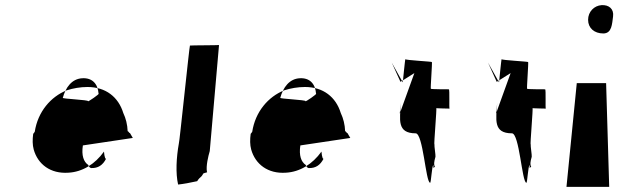

<svg xmlns="http://www.w3.org/2000/svg" viewBox="-20 -726 2444 746"><path d="M384 -137C384 -137 386 -108 392 -109C379 -84 361 -72 334 -73C329 -74 325 -79 323 -85C305 -97 296 -122 302 -161L496 -190C493 -196 488 -203 485 -209C482 -208 479 -217 476 -216C475 -242 469 -266 459 -287C440 -349 391 -388 320 -388C292 -388 264 -383 239 -375C177 -350 127 -292 115 -214C113 -211 111 -208 109 -206C106 -184 106 -163 111 -145C127 -88 176 -50 246 -55C300 -58 349 -88 384 -137ZM363 -362C369 -362 320 -328 322 -333C324 -338 220 -342 224 -346C235 -386 259 -420 300 -422C338 -424 360 -401 363 -362Z M746 -22C759 -42 760 -33 770 -52C778 -56 788 -55 784 -59C780 -81 789 -119 795 -139L831 -551C827 -550 722 -550 718 -549C716 -549 677 -169 675 -169C665 -113 662 -53 672 -9C692 -11 719 -16 746 -22Z M1229 -137C1229 -137 1231 -108 1237 -109C1224 -84 1206 -72 1179 -73C1174 -74 1170 -79 1168 -85C1150 -97 1141 -122 1147 -161L1341 -190C1338 -196 1333 -203 1330 -209C1327 -208 1324 -217 1321 -216C1320 -242 1314 -266 1304 -287C1285 -349 1236 -388 1165 -388C1137 -388 1109 -383 1084 -375C1022 -350 972 -292 960 -214C958 -211 956 -208 954 -206C951 -184 951 -163 956 -145C972 -88 1021 -50 1091 -55C1145 -58 1194 -88 1229 -137ZM1208 -362C1214 -362 1165 -328 1167 -333C1169 -338 1065 -342 1069 -346C1080 -386 1104 -420 1145 -422C1183 -424 1205 -401 1208 -362Z M1595 -208C1624 -208 1634 -18 1651 -16C1655 -12 1658 -86 1664 -84C1664 -79 1664 -76 1663 -75C1666 -74 1668 -76 1670 -79C1665 -85 1666 -96 1672 -117C1673 -123 1667 -158 1668 -165C1665 -164 1678 -307 1675 -306C1672 -305 1727 -304 1727 -304C1724 -303 1728 -379 1724 -379C1721 -379 1656 -379 1654 -381C1652 -382 1660 -482 1658 -485C1657 -487 1556 -492 1555 -496C1554 -498 1545 -406 1545 -406L1502 -483L1536 -408L1590 -442L1533 -284L1538 -326C1533 -261 1522 -208 1595 -208Z M1969 -208C1998 -208 2008 -18 2025 -16C2029 -12 2032 -86 2038 -84C2038 -79 2038 -76 2037 -75C2040 -74 2042 -76 2044 -79C2039 -85 2040 -96 2046 -117C2047 -123 2041 -158 2042 -165C2039 -164 2052 -307 2049 -306C2046 -305 2101 -304 2101 -304C2098 -303 2102 -379 2098 -379C2095 -379 2030 -379 2028 -381C2026 -382 2034 -482 2032 -485C2031 -487 1930 -492 1929 -496C1928 -498 1919 -406 1919 -406L1876 -483L1910 -408L1964 -442L1907 -284L1912 -326C1907 -261 1896 -208 1969 -208Z M2347 0 2335 -403H2221L2181 0ZM2324 -596C2358 -596 2358 -634 2362 -662C2366 -691 2346 -708 2317 -706C2289 -704 2265 -681 2265 -649C2265 -617 2289 -596 2324 -596Z"/></svg>

Font: Ugly Stick
Style: It
Weight: 400
Designer: Stig
Foundry: Cannot Into Space Fonts
Version: Version 0.99